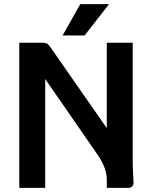

<svg xmlns="http://www.w3.org/2000/svg" viewBox="-20 -906 737 926"><path d="M622 -64Q624 -36 624 -27Q624 0 598 0H495V-41Q495 -91 456 -152L198 -525V0H73V-700H184Q197 -700 205 -696.5Q213 -693 222 -680L495 -288V-700H620V-137Q620 -106 622 -64ZM367 -886H506L388 -735H282Z"/></svg>

Font: Krub SemiBold
Style: Regular
Weight: 600
Version: Version 1.000; ttfautohint (v1.6)